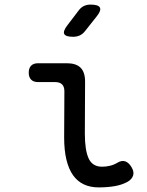

<svg xmlns="http://www.w3.org/2000/svg" viewBox="-20 -805 640 835"><path d="M349 -224Q349 -152 365.5 -116Q382 -80 424 -80Q441 -80 458 -84Q475 -88 490 -97Q510 -109 525.5 -103Q541 -97 552 -78Q564 -58 559 -42Q554 -26 536 -15Q511 -1 479 4.5Q447 10 409 10Q373 10 345 -3Q317 -16 298 -42.5Q279 -69 269 -110Q259 -151 259 -207L260 -408Q260 -428 250 -438Q240 -448 220 -448H146Q126 -448 115.5 -458.5Q105 -469 105 -489Q105 -509 115.5 -519.5Q126 -530 146 -530H270Q311 -530 330.5 -510.5Q350 -491 350 -450ZM350 -670Q340 -657 327 -651Q314 -645 298 -645Q266 -645 259.5 -657Q253 -669 273 -695L321 -758Q331 -772 344 -778.5Q357 -785 374 -785Q408 -785 414.5 -772Q421 -759 400 -733Z"/></svg>

Font: Maple Mono
Style: Regular
Weight: 400
Monospace: yes
Designer: subframe7536
Version: Version 7.300